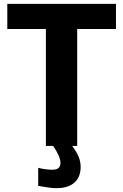

<svg xmlns="http://www.w3.org/2000/svg" viewBox="-20 -760 641 1000"><path d="M219 -609H18V-740H584V-609H382V0H356Q381 34 390.5 58.5Q400 83 400 110Q400 162 367.5 191Q335 220 275 220Q255 220 230 216.5Q205 213 179 208V114Q197 119 217 121.5Q237 124 251 124Q275 124 285 115Q295 106 295 89Q295 56 257 0H219Z"/></svg>

Font: Encode Sans Narrow
Style: Bold
Weight: 700
Designer: Pablo Impallari, Andres Torresi
Foundry: Pablo Impallari, Andres Torresi
Version: Version 1.000; ttfautohint (v1.00) -l 8 -r 50 -G 200 -x 14 -